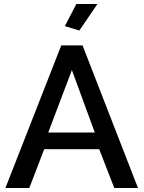

<svg xmlns="http://www.w3.org/2000/svg" viewBox="-20 -936 715 956"><path d="M285 -710H391L667 0H549L474 -193H200L126 0H7ZM452 -276 338 -587 220 -276ZM375 -784 303 -806 360 -916H465Z"/></svg>

Font: Raleway SemiBold
Style: Regular
Weight: 600
Designer: Matt McInerney, Pablo Impallari, Rodrigo Fuenzalida
Foundry: Matt McInerney, Pablo Impallari, Rodrigo Fuenzalida
Version: Version 4.026